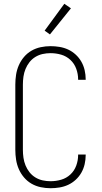

<svg xmlns="http://www.w3.org/2000/svg" viewBox="-20 -987 540 1015"><path d="M247 8Q221 8 195 2.5Q169 -3 146.5 -16Q124 -29 107 -49Q90 -69 79.5 -93Q69 -117 65 -143Q61 -169 61 -195V-540Q61 -566 65 -592Q69 -618 79.5 -642Q90 -666 107 -686Q124 -706 146.5 -719Q169 -732 195 -737.5Q221 -743 247 -743Q271 -743 295 -739Q319 -735 340.5 -725Q362 -715 380 -698.5Q398 -682 410 -661Q422 -640 427.5 -616Q433 -592 433 -568V-565H393V-568Q393 -596 383 -623.5Q373 -651 352 -670.5Q331 -690 303.5 -698Q276 -706 247 -706Q226 -706 205.5 -701.5Q185 -697 167 -686Q149 -675 136 -658.5Q123 -642 115 -622.5Q107 -603 104 -582Q101 -561 101 -540V-195Q101 -174 104 -153Q107 -132 115 -112.5Q123 -93 136 -76.5Q149 -60 167 -49Q185 -38 205.5 -33.5Q226 -29 247 -29Q276 -29 303.5 -37Q331 -45 352 -64.5Q373 -84 383 -111.5Q393 -139 393 -167V-170H433V-167Q433 -143 427.5 -119Q422 -95 410 -74Q398 -53 380 -36.5Q362 -20 340.5 -10Q319 0 295 4Q271 8 247 8ZM244 -805 216 -825 320 -967 355 -943Z"/></svg>

Font: Iosevka Extralight
Style: Regular
Weight: 200
Monospace: yes
Designer: Belleve Invis
Foundry: Belleve Invis
Version: Version 32.0.1; ttfautohint (v1.8.4)